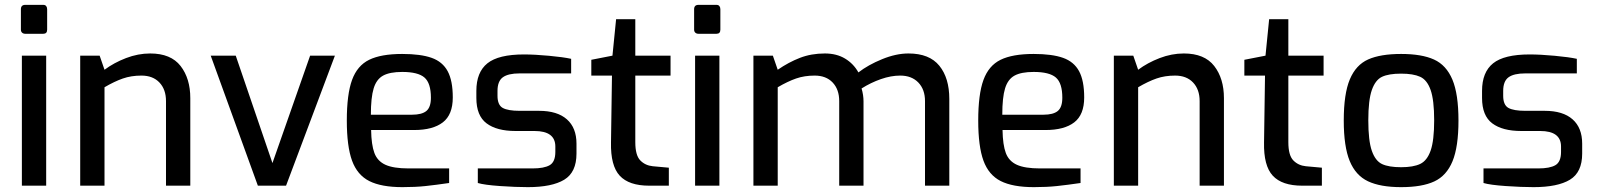

<svg xmlns="http://www.w3.org/2000/svg" viewBox="-20 -764 6574 790"><path d="M66 -642V-726Q66 -744 84 -744H158Q166 -744 170 -739Q174 -734 174 -726V-642Q174 -625 158 -625H84Q76 -625 71 -629.5Q66 -634 66 -642ZM70 -535H170V0H70Z M310 -535H390L410 -477Q449 -506 498.5 -525Q548 -544 598 -544Q683 -544 723 -492.5Q763 -441 763 -360V0H663V-348Q663 -396 636 -424.5Q609 -453 562 -453Q520 -453 485.5 -441Q451 -429 410 -405V0H310Z M847 -535H950L1101 -93L1256 -535H1358L1157 0H1041Z M1407 -268Q1407 -376 1428.5 -435Q1450 -494 1499 -518Q1548 -542 1635 -542Q1711 -542 1756 -526Q1801 -510 1822 -471Q1843 -432 1843 -363Q1843 -292 1802 -260.5Q1761 -229 1684 -229H1507Q1508 -168 1520.5 -134.5Q1533 -101 1566 -86Q1599 -71 1661 -71H1828V-11Q1773 -3 1731 1.5Q1689 6 1636 6Q1549 6 1499.5 -19Q1450 -44 1428.5 -103Q1407 -162 1407 -268ZM1675 -292Q1716 -292 1734.5 -307.5Q1753 -323 1753 -362Q1753 -422 1726.5 -445Q1700 -468 1635 -468Q1584 -468 1556.5 -453Q1529 -438 1517.5 -400.5Q1506 -363 1506 -292Z M1946 -11V-71H2171Q2219 -71 2242 -84.5Q2265 -98 2265 -139V-161Q2265 -225 2179 -225H2101Q2024 -225 1982 -256.5Q1940 -288 1940 -361V-390Q1940 -467 1985.5 -503.5Q2031 -540 2136 -540Q2180 -540 2239 -534.5Q2298 -529 2330 -522V-462H2118Q2071 -462 2049 -446Q2027 -430 2027 -390V-370Q2027 -332 2048.5 -320Q2070 -308 2118 -308H2198Q2273 -308 2312.5 -273Q2352 -238 2352 -173V-132Q2352 -55 2301.5 -24.5Q2251 6 2152 6Q2102 6 2037.5 1.5Q1973 -3 1946 -11Z M2494 -178 2498 -453H2413V-518L2500 -535L2515 -685H2594V-535H2739V-453H2594V-179Q2594 -125 2614.5 -104Q2635 -83 2666 -80L2732 -74V0H2651Q2568 0 2530 -41Q2492 -82 2494 -178Z M2836 -642V-726Q2836 -744 2854 -744H2928Q2936 -744 2940 -739Q2944 -734 2944 -726V-642Q2944 -625 2928 -625H2854Q2846 -625 2841 -629.5Q2836 -634 2836 -642ZM2840 -535H2940V0H2840Z M3080 -535H3160L3180 -477Q3225 -508 3271.5 -526Q3318 -544 3374 -544Q3422 -544 3457 -523Q3492 -502 3512 -466Q3552 -497 3609.5 -520.5Q3667 -544 3718 -544Q3804 -544 3845 -493.5Q3886 -443 3886 -357V0H3786V-348Q3786 -396 3758.5 -424.5Q3731 -453 3684 -453Q3646 -453 3604.5 -438.5Q3563 -424 3525 -400Q3533 -373 3533 -347V0H3433V-348Q3433 -396 3406 -424.5Q3379 -453 3332 -453Q3290 -453 3255.5 -441Q3221 -429 3180 -405V0H3080Z M4005 -268Q4005 -376 4026.5 -435Q4048 -494 4097 -518Q4146 -542 4233 -542Q4309 -542 4354 -526Q4399 -510 4420 -471Q4441 -432 4441 -363Q4441 -292 4400 -260.5Q4359 -229 4282 -229H4105Q4106 -168 4118.5 -134.5Q4131 -101 4164 -86Q4197 -71 4259 -71H4426V-11Q4371 -3 4329 1.5Q4287 6 4234 6Q4147 6 4097.5 -19Q4048 -44 4026.5 -103Q4005 -162 4005 -268ZM4273 -292Q4314 -292 4332.5 -307.5Q4351 -323 4351 -362Q4351 -422 4324.5 -445Q4298 -468 4233 -468Q4182 -468 4154.5 -453Q4127 -438 4115.5 -400.5Q4104 -363 4104 -292Z M4563 -535H4643L4663 -477Q4702 -506 4751.5 -525Q4801 -544 4851 -544Q4936 -544 4976 -492.5Q5016 -441 5016 -360V0H4916V-348Q4916 -396 4889 -424.5Q4862 -453 4815 -453Q4773 -453 4738.5 -441Q4704 -429 4663 -405V0H4563Z M5181 -178 5185 -453H5100V-518L5187 -535L5202 -685H5281V-535H5426V-453H5281V-179Q5281 -125 5301.5 -104Q5322 -83 5353 -80L5419 -74V0H5338Q5255 0 5217 -41Q5179 -82 5181 -178Z M5509 -268Q5509 -378 5534 -437.5Q5559 -497 5609.5 -519.5Q5660 -542 5745 -542Q5830 -542 5880.5 -519Q5931 -496 5956 -436.5Q5981 -377 5981 -268Q5981 -160 5956.5 -100.5Q5932 -41 5881.5 -17.5Q5831 6 5745 6Q5660 6 5609 -18Q5558 -42 5533.5 -101.5Q5509 -161 5509 -268ZM5881 -269Q5881 -352 5866.5 -393.5Q5852 -435 5823.5 -448Q5795 -461 5745 -461Q5694 -461 5666.5 -448Q5639 -435 5624.5 -393.5Q5610 -352 5610 -269Q5610 -185 5624.5 -143.5Q5639 -102 5666.5 -89Q5694 -76 5745 -76Q5795 -76 5823.5 -89.5Q5852 -103 5866.5 -144.5Q5881 -186 5881 -269Z M6084 -11V-71H6309Q6357 -71 6380 -84.5Q6403 -98 6403 -139V-161Q6403 -225 6317 -225H6239Q6162 -225 6120 -256.5Q6078 -288 6078 -361V-390Q6078 -467 6123.5 -503.5Q6169 -540 6274 -540Q6318 -540 6377 -534.5Q6436 -529 6468 -522V-462H6256Q6209 -462 6187 -446Q6165 -430 6165 -390V-370Q6165 -332 6186.5 -320Q6208 -308 6256 -308H6336Q6411 -308 6450.5 -273Q6490 -238 6490 -173V-132Q6490 -55 6439.5 -24.5Q6389 6 6290 6Q6240 6 6175.5 1.5Q6111 -3 6084 -11Z"/></svg>

Font: Exo Medium
Style: Regular
Weight: 500
Designer: Natanael Gama
Foundry: Natanael Gama
Version: Version 1.500; ttfautohint (v1.6)